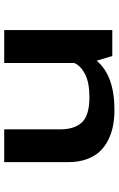

<svg xmlns="http://www.w3.org/2000/svg" viewBox="150 -690 551 890"><g transform="rotate(-90 425.0 -245.5)"><path d="M360.5 10Q320.5 10 285.8 3.2Q251 -3.5 219.8 -19.2Q188.5 -35 166.2 -59.2Q144 -83.5 131 -120.2Q118 -157 118 -203.5V-501H270V-241.5Q270 -174 303 -140Q336 -106 419 -106Q488 -106 527 -126.8Q566 -147.5 577.5 -176.5V-501H730V0H610L588 -72.5Q519 10 360.5 10Z"/></g></svg>

Font: League Mono Wide SemiBold
Style: Regular
Weight: 600
Width: 8
Designer: Tyler Finck
Foundry: The League of Moveable Type / Tyler Finck
Version: Version 2.210